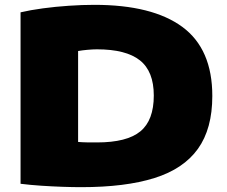

<svg xmlns="http://www.w3.org/2000/svg" viewBox="-20 -767 940 794"><path d="M316 7Q281.5 7 238.2 5.5Q195 4 150 1Q105 -2 65 -7V-716Q105.5 -725.5 157.5 -732.5Q209.5 -739.5 264.8 -743.2Q320 -747 370 -747Q610 -747 734 -655.8Q858 -564.5 858 -370Q858 -234.5 798.5 -151.5Q739 -68.5 618.8 -30.8Q498.5 7 316 7ZM381 -178Q505 -178 560.5 -223.8Q616 -269.5 616 -372Q616 -472 558.5 -517.5Q501 -563 381 -563Q364 -563 341.8 -561Q319.5 -559 303 -556V-180Q321 -178.5 340.2 -178.2Q359.5 -178 381 -178Z"/></svg>

Font: Encode Sans Exp Black
Style: Regular
Weight: 900
Width: 7
Designer: Multiple Designers
Foundry: Impallari Type
Version: Version 3.002; ttfautohint (v1.8.3) -l 8 -r 50 -G 200 -x 14 